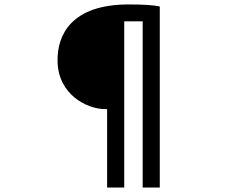

<svg xmlns="http://www.w3.org/2000/svg" viewBox="-20 -766 1040 864"><path d="M453 -275H462V78H539V-670H622V78H699V-737C670 -743 627 -746 559 -746C303 -746 237 -611 239 -491C241 -341 371 -275 453 -275Z"/></svg>

Font: コーポレート・ロゴ ver3 Medium
Style: Regular
Weight: 500
Designer: [KANA_main] LOGOTYPE.JP [Source Han Sans] Ryoko NISHIZUKA 西塚涼子 (kana, bopomofo & ideographs); Paul D. Hunt (Latin, Greek
Version: Version 12.001;FEAKit 1.0